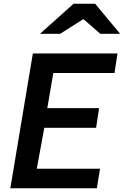

<svg xmlns="http://www.w3.org/2000/svg" viewBox="-20 -1003 660 1023"><path d="M155 -718H606L590 -614H264L232 -427H508L492 -322H216L176 -104H513L496 0H35ZM372 -983H487L620 -823H514L426 -900H422L301 -823H193Z"/></svg>

Font: Nebula Sans Semibold
Style: Regular
Weight: 600
Italic angle: -9°
Designer: Paul D. Hunt for Adobe (as Source Sans)
Foundry: Nebula Entertainment & Broadcasting LLC
Version: Version 1.010